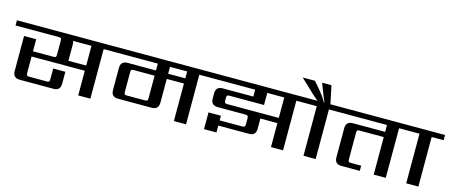

<svg xmlns="http://www.w3.org/2000/svg" viewBox="-69 -1466 4956 2105"><g transform="rotate(15 2409.5 -413.5)"><path d="M842 -339V-563H628Q640 -556 640 -532V-358Q640 -345 639 -339ZM1117 -622V-563H980V0H842V-280H238V-91Q238 -72 244 -65.5Q250 -59 270 -59H470Q489 -59 495 -65Q501 -71 501 -91V-214H639V-78Q639 0 562 0H178Q100 0 100 -78V-476H238V-339H471Q490 -339 496 -345Q502 -351 502 -371V-531Q502 -551 496 -557Q490 -563 471 -563H-20V-622Z M1928 -485V-563H1733V-485ZM1595 -169V-426H1358Q1338 -426 1332 -420Q1326 -414 1326 -394V-169Q1326 -150 1332 -143.5Q1338 -137 1358 -137H1563Q1582 -137 1588.5 -143.5Q1595 -150 1595 -169ZM2202 -622V-563H2066V0H1928V-426H1733V-156Q1733 -78 1655 -78H1273Q1195 -78 1195 -156V-407Q1195 -485 1273 -485H1595V-563H1076V-622Z M3030 -331V-563H2837V-426H2445Q2426 -426 2419.5 -420Q2413 -414 2413 -394V-363Q2413 -344 2419.5 -337.5Q2426 -331 2445 -331ZM3303 -622V-563H3167V0H3030V-272H2836Q2837 -266 2837 -253V-156Q2837 -78 2760 -78H2411V0H2270V-190H2411V-137H2667Q2687 -137 2693.5 -143.5Q2700 -150 2700 -169V-239Q2700 -258 2693 -265Q2686 -272 2667 -272H2353Q2275 -272 2275 -349V-407Q2275 -485 2353 -485H2700V-563H2162V-622Z M3673 -622V-563H3537V0H3399V-563H3263V-622H3392Q3346 -658 3307 -696L3169 -827H3308L3351 -777Q3426 -691 3465 -622H3471Q3456 -651 3409 -774L3389 -827H3495L3538 -622Z M4469 -622V-563H4333V0H4196V-426H3922Q3903 -426 3896.5 -420Q3890 -414 3890 -394V-91Q3890 -72 3896.5 -65.5Q3903 -59 3922 -59H4038V0H3830Q3752 0 3752 -78V-407Q3752 -485 3830 -485H4196V-563H3633V-622Z M4839 -622V-563H4703V0H4565V-563H4429V-622Z"/></g></svg>

Font: Sarpanch SemiBold
Style: Regular
Weight: 600
Designer: Manushi Parikh (Devanagari and Latin), Jyotish Sonowal (Devanagari)
Foundry: Indian Type Foundry
Version: Version 2.004;PS 1.0;hotconv 1.0.78;makeotf.lib2.5.61930; tt